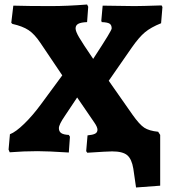

<svg xmlns="http://www.w3.org/2000/svg" viewBox="-20 -671 765 851"><path d="M571 77Q564 34 544 17Q524 0 477 0Q457 0 367 6L362 -1L368 -71Q391 -73 401.5 -78.5Q412 -84 412 -96Q412 -108 398 -128L322 -239L268 -158Q241 -119 241 -103Q241 -88 251.5 -81Q262 -74 285 -73L290 -65L285 5Q191 -1 146 -1Q85 -1 23 4L18 -8L24 -76Q50 -86 87.5 -122.5Q125 -159 161 -208L256 -337L159 -481Q133 -520 106.5 -537.5Q80 -555 35 -565L30 -570L39 -646Q105 -644 205 -644Q278 -644 366 -651L371 -641L366 -573Q339 -572 327 -565.5Q315 -559 315 -545Q315 -532 330.5 -505.5Q346 -479 393 -410Q438 -479 456.5 -509.5Q475 -540 475 -545Q475 -560 466 -566Q457 -572 431 -573L429 -579L435 -646Q533 -644 576 -644Q606 -644 696 -647L700 -640L694 -568Q649 -550 622.5 -528Q596 -506 564 -460L462 -313L567 -163Q598 -119 619.5 -105Q641 -91 681 -87L690 -73V152L583 160Z"/></svg>

Font: Alegreya SC ExtraBold
Style: Regular
Weight: 800
Designer: Juan Pablo del Peral
Foundry: Huerta Tipografica
Version: Version 2.007; ttfautohint (v1.6)